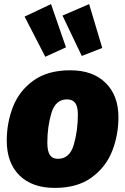

<svg xmlns="http://www.w3.org/2000/svg" viewBox="-20 -897 612 937"><path d="M13 -211Q13 -298 43.5 -376Q74 -454 143.5 -504Q213 -554 323 -554Q433 -554 495.5 -492.5Q558 -431 558 -325Q558 -238 527.5 -160Q497 -82 427.5 -31Q358 20 247 20Q137 20 75 -41Q13 -102 13 -211ZM360 -338Q360 -377 347 -394.5Q334 -412 307 -412Q251 -412 231 -345.5Q211 -279 211 -201Q211 -159 223.5 -140.5Q236 -122 263 -122Q320 -122 340 -190.5Q360 -259 360 -338ZM302 -666 201 -620 100 -816 229 -877ZM479 -663 379 -624 285 -821 415 -877Z"/></svg>

Font: FiraGO Heavy
Style: Italic
Weight: 900
Italic angle: -8°
Designer: bBox Type GmbH
Foundry: bBox Type GmbH
Version: Version 1.001